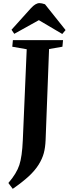

<svg xmlns="http://www.w3.org/2000/svg" viewBox="-20 -969 437 1221"><path d="M266.1 -941.9 397 -777.8 376 -752.9 227.1 -840.8 70.8 -753.9 53.2 -779.8 176.8 -917Q206.1 -949.2 231 -949.2Q245.1 -949.2 266.1 -941.9ZM125 -76.2 149.9 -655.8 58.1 -671.9 62 -713.9H380.9L377 -671.9L292 -657.2L270 -78.1Q268.1 -30.8 258.5 4.9Q249 40.5 225.8 77.9Q202.6 115.2 163.1 151.9Q123.5 188.5 61 231.9L33.2 194.8Q85.4 134.3 103 80.3Q120.6 26.4 125 -76.2Z"/></svg>

Font: Literata SemiBold
Style: Italic
Weight: 650
Italic angle: -2.39999°
Designer: Latin by Veronika Burian and Jose Scaglione. Greek by Irene Vlachou. Cyrillic by Vera Evstafieva
Foundry: TypeTogether
Version: Version 3.021